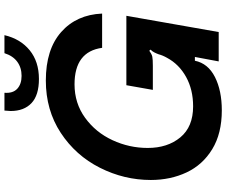

<svg xmlns="http://www.w3.org/2000/svg" viewBox="-97 -906 1017 863"><g transform="rotate(-90 411.5 -474.5)"><path d="M34 -305Q34 -425 89 -534Q144 -643 246 -710Q348 -777 481 -777Q621 -777 699 -708Q777 -639 782 -524H628Q611 -648 464 -648Q379 -648 313.5 -600.5Q248 -553 213 -477.5Q178 -402 178 -319Q178 -230 225.5 -172.5Q273 -115 365 -115Q440 -115 497 -146.5Q554 -178 583 -232Q594 -251 599 -270Q603 -281 608 -290.5Q613 -300 620 -306L615 -312Q600 -301 588.5 -298.5Q577 -296 547 -296H439L460 -415H772L699 0H567L587 -107H570Q558 -48 497 -17Q436 14 347 14Q243 14 172.5 -29Q102 -72 68 -144.5Q34 -217 34 -305ZM344 -935Q344 -943 346 -963H426Q423 -925 444 -905.5Q465 -886 502 -886Q539 -886 565.5 -905.5Q592 -925 604 -963H685Q668 -891 617 -849.5Q566 -808 488 -808Q415 -808 379.5 -841.5Q344 -875 344 -935Z"/></g></svg>

Font: Open Sauce Sans
Style: Bold Italic
Weight: 700
Italic angle: -10°
Designer: Alfredo Marco Pradil
Foundry: Creative Sauce Fz LLC
Version: Version 1.477